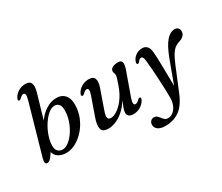

<svg xmlns="http://www.w3.org/2000/svg" viewBox="-155 -1106 2010 1741"><g transform="rotate(-30 850.0 -235.0)"><path d="M181.5 -577Q192.5 -617 189 -632.8Q185.5 -648.5 172 -648.5Q164 -648.5 154.8 -643.2Q145.5 -638 132 -625Q117 -611.5 107.5 -616Q95.5 -622 108 -646Q126 -679 159.2 -698.5Q192.5 -718 233 -718Q278.5 -718 290.2 -686.8Q302 -655.5 285 -597L212 -346Q251 -402.5 303.8 -435Q356.5 -467.5 412 -467.5Q467.5 -467.5 498.8 -432.5Q530 -397.5 530 -333.5Q530 -264 505 -202Q480 -140 438.2 -92.2Q396.5 -44.5 346 -17Q295.5 10.5 244.5 10.5Q199 10.5 166.2 -9.5Q133.5 -29.5 124 -68L89.5 -20Q67.5 3.5 49.5 3.5Q34.5 3.5 29.2 -9.8Q24 -23 33.5 -56.5ZM362 -415Q329 -414.5 294.5 -385Q260 -355.5 230.5 -309.2Q201 -263 182.8 -210.2Q164.5 -157.5 164 -110.5Q163.5 -70.5 183.2 -51.8Q203 -33 230.5 -33Q262 -33 295.8 -59Q329.5 -85 358.5 -128.2Q387.5 -171.5 405.8 -224.8Q424 -278 424 -332.5Q424 -378 406.2 -396.8Q388.5 -415.5 362 -415Z M1073 -91.5Q1085 -85.5 1072.5 -62Q1054.5 -29 1020.5 -9.2Q986.5 10.5 945.5 10.5Q918 10.5 902 -1.8Q886 -14 886 -38Q886 -56.5 895.2 -82.2Q904.5 -108 922 -150Q884.5 -90.5 842.8 -55.5Q801 -20.5 760.5 -5Q720 10.5 687.5 10.5Q624 10.5 614.8 -29Q605.5 -68.5 629.5 -137L696.5 -327.5Q710.5 -367 707 -382.8Q703.5 -398.5 690 -398.5Q682 -398.5 672.8 -393.2Q663.5 -388 650 -375Q634.5 -361.5 625.5 -366Q613 -372 625.5 -396Q643.5 -429 677.2 -448.5Q711 -468 751.5 -468Q798.5 -468 810.5 -436.5Q822.5 -405 802 -347.5L733.5 -151.5Q716 -102 721.5 -82Q727 -62 754 -62Q782 -62 819.2 -86Q856.5 -110 893.2 -158.2Q930 -206.5 956 -278.5Q972.5 -325 978.5 -345.2Q984.5 -365.5 984.5 -377Q984.5 -390.5 980.2 -399.5Q976 -408.5 976 -421Q976 -442.5 999 -455.2Q1022 -468 1060.5 -468Q1122.5 -468 1087 -370.5L1001.5 -130.5Q987.5 -91 991.2 -75.2Q995 -59.5 1008.5 -59.5Q1016.5 -59.5 1025.8 -64.5Q1035 -69.5 1048.5 -82.5Q1063.5 -96 1073 -91.5Z M1483 -272Q1523.5 -377 1564.8 -424Q1606 -471 1652.5 -471Q1675 -471 1687.5 -458.2Q1700 -445.5 1700 -424Q1700 -398.5 1684.2 -381.2Q1668.5 -364 1639.5 -354Q1613 -347.5 1590.8 -332.2Q1568.5 -317 1546.5 -283.8Q1524.5 -250.5 1499 -188.5L1407 34Q1361.5 153.5 1297.5 200.8Q1233.5 248 1146 248Q1095 248 1068.8 228.5Q1042.5 209 1042.5 178Q1042.5 156.5 1056 141.8Q1069.5 127 1091 127Q1109.5 127 1121.8 137.8Q1134 148.5 1144.5 162.8Q1155 177 1167.8 187.8Q1180.5 198.5 1200 198.5Q1230 198.5 1254.5 179Q1279 159.5 1293.8 125.8Q1308.5 92 1309 49.5Q1309.5 19 1307.8 -32.8Q1306 -84.5 1302.8 -144Q1299.5 -203.5 1295.5 -258.8Q1291.5 -314 1287 -351.5Q1283 -399.5 1260.5 -399.5Q1252.5 -399.5 1244.8 -394.5Q1237 -389.5 1227 -376.5Q1217 -363 1207 -365.5Q1193.5 -369.5 1201 -392Q1213 -426.5 1243.2 -447.8Q1273.5 -469 1312.5 -469Q1343 -469 1361.8 -448Q1380.5 -427 1384 -383.5Q1386 -362 1387.5 -321.8Q1389 -281.5 1390 -231.2Q1391 -181 1391.8 -128.2Q1392.5 -75.5 1393 -28.5Z"/></g></svg>

Font: Fraunces 9pt S000
Style: Italic
Weight: 400
Italic angle: -16°
Version: Version 1.000; ttfautohint (v1.8.3)